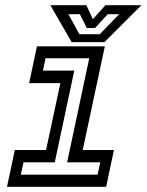

<svg xmlns="http://www.w3.org/2000/svg" viewBox="-20 -718 564 738"><path d="M7 0 37 -141.5H157L212 -398.5H92L122 -540H383L298 -141.5H418L388 0ZM60 -46.5H355L365.5 -94H238L323 -494H155L145 -446.5H265.5L190.5 -94H70.5ZM255.5 -556 173.5 -698H312L337 -644L385 -698H523.5L381.5 -556ZM285 -586.5H363.5L438 -663.5H394L345.5 -610.5H313.5L287 -663.5H243Z"/></svg>

Font: Tourney Expanded Medium
Style: Italic
Weight: 500
Width: 7
Italic angle: -12°
Designer: Tyler Finck
Foundry: Etcetera Type Co
Version: Version 1.010; ttfautohint (v1.8.3)